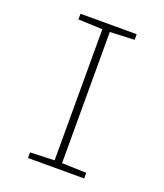

<svg xmlns="http://www.w3.org/2000/svg" viewBox="-133 -804 765 893"><g transform="rotate(20 250.0 -357.0)"><path d="M111 0H389V-28L268 -32V-681L389 -686V-714H111V-686L231 -681V-32L111 -28Z"/></g></svg>

Font: Noto Sans Mono ExtraCondensed ExtraLight
Style: Regular
Weight: 200
Width: 2
Designer: Monotype Design Team
Foundry: Monotype Imaging Inc.
Version: Version 2.014